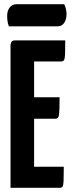

<svg xmlns="http://www.w3.org/2000/svg" viewBox="-20 -892 340 912"><path d="M30 0V-680Q30 -680 33 -690Q36 -700 50 -700H290Q290 -655 289 -634Q288 -613 284 -606.5Q280 -600 270 -600H142V-100H283Q283 -53 282 -32Q281 -11 277 -5.5Q273 0 263 0ZM38 -328V-430H263Q263 -367 260.5 -347.5Q258 -328 244 -328ZM22 -767Q17 -781 15.5 -793Q14 -805 14 -817Q14 -841 26 -856.5Q38 -872 59 -872H285Q291 -860 293.5 -848Q296 -836 296 -825Q296 -800 285 -783.5Q274 -767 254 -767Z"/></svg>

Font: Yanone Kaffeesatz ExtraLight
Style: Bold
Weight: 700
Version: Version 2.003